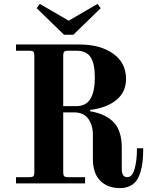

<svg xmlns="http://www.w3.org/2000/svg" viewBox="-20 -940 770 984"><path d="M304 -396H371Q398 -396 417 -407Q436 -418 446.5 -439Q457 -460 461.5 -485Q466 -510 466 -544Q466 -612 445 -646Q424 -680 371 -680H328Q314 -680 309 -675Q304 -670 304 -656ZM62 0V-32H132Q146 -32 151 -37Q156 -42 156 -56V-656Q156 -670 151 -675Q146 -680 132 -680H62V-712H386Q494 -712 560 -665Q626 -618 626 -536Q626 -467 575 -426.5Q524 -386 442 -377V-370Q480 -363 507.5 -351Q535 -339 557.5 -318.5Q580 -298 592 -264Q604 -230 604 -185V-74Q604 -32 632 -32Q658 -32 670 -75Q682 -118 682 -180H714Q714 -143 711 -114Q708 -85 700 -58.5Q692 -32 679 -14Q666 4 644.5 14Q623 24 595 24Q531 24 493.5 -14Q456 -52 456 -126V-250Q456 -298 432.5 -331Q409 -364 360 -364H304V-56Q304 -42 309 -37Q314 -32 328 -32H416V0ZM168 -898 184 -920 332 -834 480 -920 496 -898 356 -762H308Z"/></svg>

Font: Old Standard TT
Style: Bold
Weight: 700
Designer: Alexey Kryukov <alexios@thessalonica.org.ru>
Version: Version 2.2